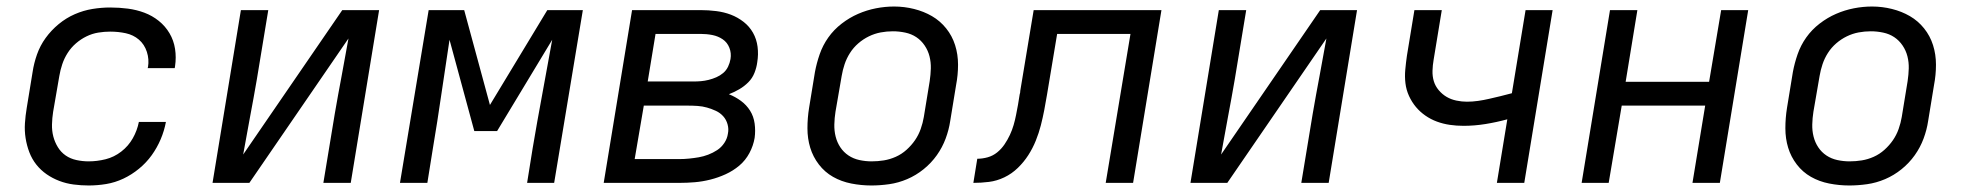

<svg xmlns="http://www.w3.org/2000/svg" viewBox="-20 -561 6040 589"><path d="M252 8Q229 8 206 5Q183 2 162 -6Q141 -14 123 -26.5Q105 -39 91.5 -56Q78 -73 70 -94Q62 -115 58.5 -137.5Q55 -160 56.5 -183Q58 -206 62 -230L80 -340Q84 -367 93.5 -394Q103 -421 120 -444.5Q137 -468 160 -487Q183 -506 209.5 -517.5Q236 -529 263.5 -533.5Q291 -538 318 -538Q346 -538 372.5 -534.5Q399 -531 423 -522Q447 -513 467 -497Q487 -481 500 -459Q513 -437 517 -411Q521 -385 517 -358Q517 -356 516.5 -355Q516 -354 516 -352H433Q433 -353 433.5 -354Q434 -355 434 -355Q438 -379 430.5 -402Q423 -425 406 -439.5Q389 -454 366 -459Q343 -464 318 -464Q300 -464 281.5 -461Q263 -458 245.5 -449.5Q228 -441 213 -428Q198 -415 187.5 -398.5Q177 -382 171 -364Q165 -346 162 -328L143 -218Q140 -199 139.5 -179.5Q139 -160 143.5 -142.5Q148 -125 157.5 -109.5Q167 -94 181.5 -84Q196 -74 214.5 -70Q233 -66 252 -66Q278 -66 304 -72.5Q330 -79 352 -96Q374 -113 387.5 -137Q401 -161 406 -187H489Q484 -160 473 -134Q462 -108 445.5 -85Q429 -62 406.5 -43.5Q384 -25 358.5 -13Q333 -1 306 3.5Q279 8 252 8Z M632 0 719 -530H803L768 -318Q758 -260 747 -202Q736 -144 726 -87L1030 -530H1143L1056 0H972L1007 -212Q1017 -270 1028 -328Q1039 -386 1049 -443L745 0Z M1207 0 1295 -530H1404L1483 -239L1659 -530H1768L1680 0H1597L1614 -106Q1628 -189 1643.5 -272Q1659 -355 1674 -439L1505 -159H1435L1359 -439Q1346 -355 1334 -272Q1322 -189 1308 -106L1291 0Z M1832 0 1919 -530H2129Q2153 -530 2177 -527Q2201 -524 2222 -516Q2243 -508 2261 -494Q2279 -480 2290 -460.5Q2301 -441 2304 -417.5Q2307 -394 2303 -370Q2301 -354 2294.5 -337.5Q2288 -321 2275.5 -308.5Q2263 -296 2247.5 -287Q2232 -278 2216 -272Q2236 -264 2253 -251.5Q2270 -239 2281 -221.5Q2292 -204 2295 -182Q2298 -160 2295 -138Q2291 -114 2279 -91.5Q2267 -69 2248 -53Q2229 -37 2206 -26.5Q2183 -16 2159 -10Q2135 -4 2111.5 -2Q2088 0 2065 0ZM2107 -311Q2119 -311 2130.5 -312Q2142 -313 2154 -316Q2166 -319 2177.5 -324Q2189 -329 2198.5 -337Q2208 -345 2213.5 -356.5Q2219 -368 2221 -380Q2224 -398 2217.5 -414.5Q2211 -431 2197 -440.5Q2183 -450 2165.5 -453.5Q2148 -457 2129 -457H1991L1967 -311ZM1927 -73H2065Q2079 -73 2094 -74.5Q2109 -76 2123.5 -78.5Q2138 -81 2152.5 -86.5Q2167 -92 2180 -100.5Q2193 -109 2202 -122.5Q2211 -136 2213 -151Q2216 -165 2212 -179.5Q2208 -194 2198.5 -204.5Q2189 -215 2176 -221Q2163 -227 2149 -231Q2135 -235 2120 -236Q2105 -237 2090 -237H1955Z M2653 8Q2622 8 2591.5 2Q2561 -4 2535.5 -18.5Q2510 -33 2492 -56.5Q2474 -80 2465.5 -108Q2457 -136 2457 -167.5Q2457 -199 2462 -230L2480 -340Q2485 -367 2494.5 -394.5Q2504 -422 2521 -446Q2538 -470 2562 -488.5Q2586 -507 2612.5 -518.5Q2639 -530 2667 -535.5Q2695 -541 2723 -541Q2754 -541 2784 -533.5Q2814 -526 2839 -511.5Q2864 -497 2882.5 -474Q2901 -451 2910 -422.5Q2919 -394 2919 -362.5Q2919 -331 2913 -300L2895 -190Q2891 -163 2881 -136Q2871 -109 2854 -85Q2837 -61 2813.5 -42Q2790 -23 2763 -11.5Q2736 0 2708 4Q2680 8 2653 8ZM2654 -66Q2673 -66 2691.5 -69Q2710 -72 2728 -80Q2746 -88 2761 -101.5Q2776 -115 2787 -131Q2798 -147 2804.5 -165.5Q2811 -184 2814 -202L2832 -312Q2835 -332 2835.5 -351Q2836 -370 2831.5 -388Q2827 -406 2816.5 -421.5Q2806 -437 2791 -447Q2776 -457 2757 -461Q2738 -465 2719 -465Q2700 -465 2681.5 -461.5Q2663 -458 2645.5 -449.5Q2628 -441 2613 -428Q2598 -415 2587.5 -398.5Q2577 -382 2571 -364Q2565 -346 2562 -328L2543 -218Q2540 -199 2539.5 -179.5Q2539 -160 2543.5 -142Q2548 -124 2558 -109Q2568 -94 2583 -84Q2598 -74 2616.5 -70Q2635 -66 2654 -66Z M2966 0 2978 -74Q2994 -74 3010 -78.5Q3026 -83 3039 -93.5Q3052 -104 3061.5 -118Q3071 -132 3078 -147Q3085 -162 3089.5 -177.5Q3094 -193 3097 -208.5Q3100 -224 3103 -240Q3106 -256 3108 -271Q3109 -274 3109.5 -277Q3110 -280 3110 -283L3151 -530H3543L3456 0H3372L3448 -457H3223L3192 -271Q3188 -247 3183.5 -223.5Q3179 -200 3173 -176.5Q3167 -153 3157.5 -129.5Q3148 -106 3134.5 -85Q3121 -64 3102.5 -46Q3084 -28 3061 -17Q3038 -6 3014 -3Q2990 0 2966 0Z M3632 0 3719 -530H3803L3768 -318Q3758 -260 3747 -202Q3736 -144 3726 -87L4030 -530H4143L4056 0H3972L4007 -212Q4017 -270 4028 -328Q4039 -386 4049 -443L3745 0Z M4572 0 4604 -195Q4571 -186 4537 -180.5Q4503 -175 4470 -175Q4448 -175 4427.5 -178Q4407 -181 4388 -188Q4369 -195 4352.5 -206.5Q4336 -218 4323.5 -233Q4311 -248 4302.5 -266.5Q4294 -285 4291.5 -305.5Q4289 -326 4291 -347.5Q4293 -369 4296 -390L4319 -530H4403L4378 -378Q4375 -361 4374.5 -344Q4374 -327 4378.5 -312Q4383 -297 4393.5 -284.5Q4404 -272 4417.5 -264Q4431 -256 4447.5 -252.5Q4464 -249 4480 -249Q4497 -249 4514.5 -251.5Q4532 -254 4549 -258Q4566 -262 4583 -266Q4600 -270 4618 -275L4660 -530H4743L4656 0Z M4832 0 4919 -530H5003L4967 -310H5223L5260 -530H5343L5256 0H5172L5211 -237H4955L4915 0Z M5653 8Q5622 8 5591.5 2Q5561 -4 5535.5 -18.5Q5510 -33 5492 -56.5Q5474 -80 5465.5 -108Q5457 -136 5457 -167.5Q5457 -199 5462 -230L5480 -340Q5485 -367 5494.5 -394.5Q5504 -422 5521 -446Q5538 -470 5562 -488.5Q5586 -507 5612.5 -518.5Q5639 -530 5667 -535.5Q5695 -541 5723 -541Q5754 -541 5784 -533.5Q5814 -526 5839 -511.5Q5864 -497 5882.5 -474Q5901 -451 5910 -422.5Q5919 -394 5919 -362.5Q5919 -331 5913 -300L5895 -190Q5891 -163 5881 -136Q5871 -109 5854 -85Q5837 -61 5813.5 -42Q5790 -23 5763 -11.5Q5736 0 5708 4Q5680 8 5653 8ZM5654 -66Q5673 -66 5691.5 -69Q5710 -72 5728 -80Q5746 -88 5761 -101.5Q5776 -115 5787 -131Q5798 -147 5804.5 -165.5Q5811 -184 5814 -202L5832 -312Q5835 -332 5835.5 -351Q5836 -370 5831.5 -388Q5827 -406 5816.5 -421.5Q5806 -437 5791 -447Q5776 -457 5757 -461Q5738 -465 5719 -465Q5700 -465 5681.5 -461.5Q5663 -458 5645.5 -449.5Q5628 -441 5613 -428Q5598 -415 5587.5 -398.5Q5577 -382 5571 -364Q5565 -346 5562 -328L5543 -218Q5540 -199 5539.5 -179.5Q5539 -160 5543.5 -142Q5548 -124 5558 -109Q5568 -94 5583 -84Q5598 -74 5616.5 -70Q5635 -66 5654 -66Z"/></svg>

Font: Iosevka Curly Extended Oblique
Style: Regular
Weight: 400
Width: 7
Italic angle: -9°
Monospace: yes
Designer: Belleve Invis
Foundry: Belleve Invis
Version: Version 11.1.0; ttfautohint (v1.8.3)